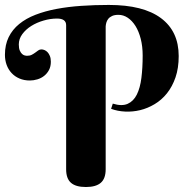

<svg xmlns="http://www.w3.org/2000/svg" viewBox="-20 -750 754 778"><path d="M408.2 -64Q408.2 -26.4 388.4 -9.3Q368.7 7.8 328.1 7.8Q287.1 7.8 267.6 -9.3Q248 -26.4 248 -64V-647.9Q248 -674.8 210.9 -674.8Q184.1 -674.8 156.5 -666.7Q128.9 -658.7 106.7 -644.8Q84.5 -630.9 70.3 -611.6Q56.2 -592.3 56.2 -569.8Q56.2 -554.2 60.3 -544.9Q64.5 -535.6 69.8 -531Q75.2 -526.4 80.8 -525.1Q86.4 -523.9 88.9 -523.9Q101.1 -523.9 108.9 -528.1Q116.7 -532.2 123 -536.9Q129.4 -541.5 135 -545.7Q140.6 -549.8 147.9 -549.8Q153.8 -549.8 160.4 -547.1Q167 -544.4 172.6 -538.6Q178.2 -532.7 182.1 -523.2Q186 -513.7 186 -500Q186 -480.5 178.5 -466.3Q170.9 -452.1 158.9 -442.6Q147 -433.1 131.6 -428.5Q116.2 -423.8 101.1 -423.8Q77.6 -423.8 58.8 -431.9Q40 -439.9 26.9 -454.1Q13.7 -468.3 6.8 -487.3Q0 -506.3 0 -527.8Q0 -568.4 15.1 -599.4Q30.3 -630.4 57.9 -652.8Q85.4 -675.3 124 -690.2Q162.6 -705.1 209.5 -713.9Q256.3 -722.7 309.8 -726.3Q363.3 -730 420.9 -730Q560.5 -730 632.3 -676.5Q704.1 -623 704.1 -522.9Q704.1 -474.1 691.2 -436.5Q678.2 -398.9 656.5 -371.8Q634.8 -344.7 606.4 -327.9Q578.1 -311 547.9 -303.7Q517.6 -296.4 487.1 -297.9Q456.5 -299.3 430.2 -309.1L437 -330.1Q473.6 -318.8 497.3 -329.3Q521 -339.8 534.4 -366.7Q547.9 -393.6 553 -434.6Q558.1 -475.6 558.1 -524.9Q558.1 -562 550.3 -592.5Q542.5 -623 529.1 -644.5Q515.6 -666 497.8 -678Q480 -689.9 460 -689.9Q444.3 -689.9 434.3 -685.3Q424.3 -680.7 418.7 -673.6Q413.1 -666.5 410.9 -658.4Q408.7 -650.4 408.2 -643.1Z"/></svg>

Font: Berkshire Swash
Style: Regular
Weight: 700
Designer: Astigmatic (AOETI)
Foundry: Astigmatic (AOETI)
Version: Version 1.000